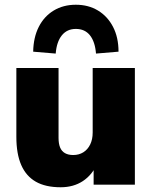

<svg xmlns="http://www.w3.org/2000/svg" viewBox="-20 -779 641 810"><path d="M236 11Q172 11 131 -12.5Q90 -36 69.5 -83Q49 -130 49 -202V-492H227V-197Q227 -173 233.5 -157Q240 -141 254 -133Q268 -125 289 -125Q313 -125 331.5 -136.5Q350 -148 360.5 -169.5Q371 -191 371 -220V-492H549V0H375V-90H391Q369 -41 329.5 -15Q290 11 236 11ZM215 -553 120 -561Q121 -621 143.5 -665.5Q166 -710 206.5 -734.5Q247 -759 300 -759Q353 -759 393.5 -734.5Q434 -710 457 -665.5Q480 -621 480 -561L385 -553Q381 -603 359.5 -630Q338 -657 300 -657Q263 -657 241 -630Q219 -603 215 -553Z"/></svg>

Font: Nunito Sans 12pt ExtraLight 12pt Black
Style: Regular
Weight: 900
Version: Version 3.101;gftools[0.9.27]